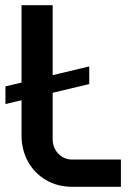

<svg xmlns="http://www.w3.org/2000/svg" viewBox="-20 -720 526 740"><path d="M1 -319V-387L324 -464V-396ZM260 0Q201 0 156.5 -26.5Q112 -53 87.5 -98Q63 -143 63 -198V-700H183V-183Q183 -151 204.5 -128Q226 -105 260 -105H446V0Z"/></svg>

Font: MuseoModerno Thin Medium
Style: Regular
Weight: 500
Version: Version 1.003